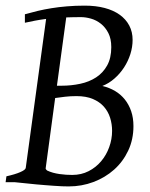

<svg xmlns="http://www.w3.org/2000/svg" viewBox="-20 -650 535 685"><path d="M269 -588.9Q254.4 -588.9 241.2 -588.6Q228 -588.4 216.3 -587.9L183.1 -344.2H200.2Q234.4 -344.2 266.4 -351.1Q298.3 -357.9 323 -374Q347.7 -390.1 362.3 -416.5Q377 -442.9 377 -481.9Q377 -511.7 366.5 -532.2Q356 -552.7 339.8 -565.4Q323.7 -578.1 304.7 -583.5Q285.6 -588.9 269 -588.9ZM252.9 -307.1Q231 -307.1 212.4 -304.9Q193.8 -302.7 176.8 -300.3L143.1 -50.8Q141.6 -46.9 148.4 -41.5Q157.7 -37.1 168.9 -33.9Q180.2 -30.8 192.1 -29.1Q204.1 -27.3 215.8 -26.6Q227.5 -25.9 237.8 -25.9Q270 -25.9 296.1 -39.3Q322.3 -52.7 340.8 -74.7Q359.4 -96.7 369.6 -125Q379.9 -153.3 379.9 -183.1Q379.9 -207.5 372.8 -230Q365.7 -252.4 350.6 -269.5Q335.4 -286.6 311.3 -296.9Q287.1 -307.1 252.9 -307.1ZM456.1 -200.2Q456.1 -152.3 437.5 -112.8Q418.9 -73.2 387.2 -44.9Q355.5 -16.6 313.5 -0.7Q271.5 15.1 225.1 15.1Q215.3 15.1 201.7 14.6Q188 14.2 172.6 12.9Q157.2 11.7 140.9 10.5Q124.5 9.3 108.9 7.8Q72.3 4.4 32.2 0H0L2.9 -21Q33.7 -27.8 52.2 -35.9Q70.8 -43.9 71.8 -50.8L144.5 -582.5Q122.6 -579.6 104.5 -576.2Q86.4 -572.8 68.8 -568.8V-599.1Q91.3 -605.5 114.7 -611.1Q138.2 -616.7 164.1 -620.8Q189.9 -625 219.2 -627.4Q248.5 -629.9 282.2 -629.9Q321.8 -629.9 353.3 -621.6Q384.8 -613.3 407 -597.4Q429.2 -581.5 441.2 -558.8Q453.1 -536.1 453.1 -507.8Q453.1 -482.4 445.1 -457Q437 -431.6 422.6 -409.4Q408.2 -387.2 388.4 -369.9Q368.7 -352.5 345.2 -343.3Q370.1 -337.4 390.4 -325.4Q410.6 -313.5 425.3 -295.2Q439.9 -276.9 448 -253.2Q456.1 -229.5 456.1 -200.2Z"/></svg>

Font: Gentium Plus Cyr
Style: Italic
Weight: 400
Italic angle: -8°
Designer: J. Victor Gaultney, Annie Olsen, Iska Routamaa, Becca Hirsbrunner
Foundry: SIL International
Version: Version 5.000